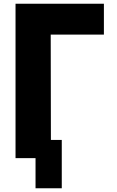

<svg xmlns="http://www.w3.org/2000/svg" viewBox="-20 -845 626 1026"><path d="M63 0V-825.2H535.2V-660.2H251L252 -97.2H310.1V161.1H169.9V0Z"/></svg>

Font: Hussar Preview
Style: Bold
Weight: 700
Foundry: Cannot Into Space Fonts, PlusOne Fonts
Version: Version 2.29RC2 "Millennial"